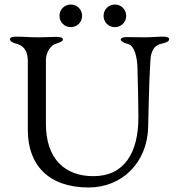

<svg xmlns="http://www.w3.org/2000/svg" viewBox="-20 -815 778 849"><path d="M293 -695C321 -695 343 -717 343 -745C343 -773 321 -795 293 -795C265 -795 243 -773 243 -745C243 -717 265 -695 293 -695ZM488 -695C516 -695 538 -717 538 -745C538 -773 516 -795 488 -795C460 -795 438 -773 438 -745C438 -717 460 -695 488 -695ZM372 14C519 14 630 -95 635 -250C638 -342 638 -432 645 -547C647 -587 660 -615 695 -622C718 -627 728 -633 728 -642C728 -650 716 -653 699 -653C676 -653 650 -650 618 -650C589 -650 573 -651 543 -651C526 -651 514 -648 514 -640C514 -631 533 -624 547 -620C575 -612 587 -562 588 -511C590 -434 592 -340 592 -296C592 -140 530 -36 393 -36C271 -36 183 -108 183 -268V-549C183 -589 209 -616 225 -621C247 -628 258 -632 258 -641C258 -649 246 -652 229 -652C208 -652 180 -650 149 -650C112 -650 83 -653 53 -653C36 -653 24 -650 24 -642C24 -633 34 -626 57 -620C79 -614 103 -595 103 -547V-240C103 -87 193 14 372 14Z"/></svg>

Font: EB Garamond
Style: Regular
Weight: 400
Designer: Georg Duffner and Octavio Pardo
Foundry: Georg Duffner
Version: Version 1.000;PS 001.000;hotconv 1.0.88;makeotf.lib2.5.64775